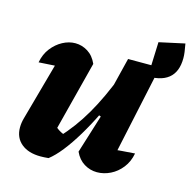

<svg xmlns="http://www.w3.org/2000/svg" viewBox="-97 -731 840 837"><g transform="rotate(15 323.5 -313.0)"><path d="M415 -504H520L524 -609L639 -634Q643 -612 645 -597.5Q647 -583 647 -570Q647 -507 610.5 -478Q574 -449 504 -454ZM274 -444 192 -125 179 -149Q206 -119 242 -110L214 -102Q270 -161 316 -240Q362 -319 403 -427L415 -368Q391 -304 362.5 -245.5Q334 -187 304.5 -138Q275 -89 246.5 -53Q218 -17 192 3Q182 4 173 4.5Q164 5 156 5Q101 5 69 -21.5Q37 -48 37 -94Q37 -115 43 -136L135 -468L214 -403Q164 -397 123 -394Q82 -391 42 -389Q49 -427 70 -454Q91 -481 119 -496Q147 -511 176 -511Q206 -511 232.5 -494.5Q259 -478 274 -444ZM311 -58 365 -231 349 -237 415 -504H558L457 -33L429 -104Q460 -107 489.5 -109.5Q519 -112 551 -114Q544 -76 522.5 -48.5Q501 -21 471.5 -6.5Q442 8 411 8Q380 8 353 -8.5Q326 -25 311 -58Z"/></g></svg>

Font: Piazzolla Thin Black
Style: Italic
Weight: 900
Italic angle: -11.3°
Version: Version 2.005